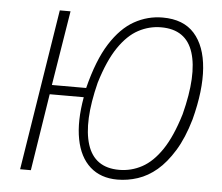

<svg xmlns="http://www.w3.org/2000/svg" viewBox="-51 -771 966 837"><g transform="rotate(5 431.5 -352.5)"><path d="M492 8Q419 8 372.5 -33.5Q326 -75 311 -152.5Q296 -230 315 -337H166L113 0H66L178 -705H225L172 -378H322Q353 -502 399.5 -575Q446 -648 504 -680.5Q562 -713 628 -713Q719 -713 767 -659Q815 -605 822.5 -508.5Q830 -412 796 -282Q772 -199 737.5 -143Q703 -87 664 -54Q625 -21 581 -6.5Q537 8 492 8ZM496 -35Q549 -35 596 -60.5Q643 -86 682 -144Q721 -202 751 -301Q796 -476 765 -573Q734 -670 625 -670Q573 -670 526 -645Q479 -620 439.5 -562Q400 -504 370 -405Q326 -230 357 -132.5Q388 -35 496 -35Z"/></g></svg>

Font: Nunito Sans 7pt Condensed ExtraLight
Style: Italic
Weight: 250
Width: 3
Italic angle: -9°
Designer: Vernon Adams
Foundry: Vernon Adams
Version: Version 3.101;gftools[0.9.27]